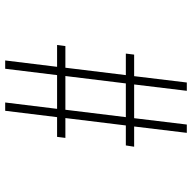

<svg xmlns="http://www.w3.org/2000/svg" viewBox="-20 -720 740 740"><g transform="rotate(90 350.0 -350.0)"><path d="M213 0 237.5 -200H153.5L157.5 -232H241L269.5 -465H186.5L190.5 -497H273.5L298 -700H330L305.5 -497H435.5L460 -700H492L467.5 -497H545.5L540.5 -465H463.5L435 -232H511.5L507.5 -200H431.5L407 0H375L399.5 -200H269.5L245 0ZM273 -232H403L431.5 -465H301.5Z"/></g></svg>

Font: Trispace Condensed Thin
Style: Regular
Weight: 100
Width: 3
Designer: Tyler Finck
Foundry: Etcetera Type Company
Version: Version 1.210; ttfautohint (v1.8.3)